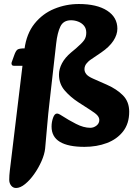

<svg xmlns="http://www.w3.org/2000/svg" viewBox="-20 -716 688 957"><path d="M60 221Q45 221 35.5 209Q26 197 26 180Q26 159 29 134L102 -471Q112 -548 152 -598Q192 -648 250.5 -672Q309 -696 373 -696Q463 -696 514 -663Q565 -630 565 -573Q565 -543 545 -512.5Q525 -482 484 -454L431 -418Q424 -414 412.5 -401Q401 -388 401 -371Q401 -358 410 -346.5Q419 -335 444 -324L512 -294Q562 -272 593 -240.5Q624 -209 624 -159Q624 -100 593.5 -61Q563 -22 512.5 -3Q462 16 401 16Q320 16 278.5 -9Q237 -34 237 -85Q237 -108 244.5 -129Q252 -150 264 -150Q268 -150 273 -148Q278 -146 292 -137Q321 -118 359 -98.5Q397 -79 430 -79Q447 -79 461 -90Q475 -101 475 -118Q475 -129 466.5 -139.5Q458 -150 433 -166L371 -206Q331 -232 302.5 -265Q274 -298 274 -344Q274 -372 289 -400.5Q304 -429 335 -455L359 -475Q389 -501 399.5 -516Q410 -531 410 -553Q410 -574 399 -587.5Q388 -601 370.5 -608Q353 -615 334 -615Q296 -615 281 -584Q266 -553 260 -499L227 -208Q220 -149 215 -88.5Q210 -28 205 24Q202 53 187 87Q172 121 150.5 151.5Q129 182 105 201.5Q81 221 60 221ZM49 -388Q42 -388 39 -393Q36 -398 38 -405L51 -441Q58 -461 66 -468Q74 -475 105 -475H159L161 -388Z"/></svg>

Font: Alkatra
Style: Bold
Weight: 700
Designer: Suman Bhandary
Version: Version 1.100;gftools[0.9.22]